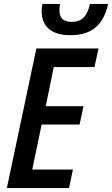

<svg xmlns="http://www.w3.org/2000/svg" viewBox="-20 -962 573 982"><path d="M340 -782C453 -782 510 -838 533 -942H440C426 -876 396 -850 347 -850C304 -850 284 -871 284 -909C284 -920 285 -930 287 -942H197C195 -932 193 -917 193 -906C193 -835 233 -782 340 -782ZM15 0H333L353 -95H145L193 -325H387L407 -419H214L255 -619H463L484 -714H166Z"/></svg>

Font: Noto Sans Display SemiCondensed Medium
Style: Italic
Weight: 500
Width: 4
Italic angle: -12°
Designer: Monotype Design Team
Foundry: Monotype Imaging Inc.
Version: Version 1.900